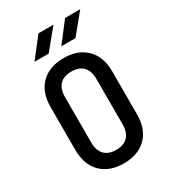

<svg xmlns="http://www.w3.org/2000/svg" viewBox="-227 -1063 1054 1186"><g transform="rotate(-30 300.0 -470.0)"><path d="M300 10Q198 10 139 -48.5Q80 -107 80 -213V-517Q80 -623 139 -681.5Q198 -740 300 -740Q402 -740 461 -681.5Q520 -623 520 -518V-213Q520 -107 461 -48.5Q402 10 300 10ZM300 -86Q354 -86 383 -116Q412 -146 412 -203V-527Q412 -584 383.5 -614Q355 -644 300 -644Q245 -644 216.5 -614Q188 -584 188 -527V-203Q188 -146 217 -116Q246 -86 300 -86ZM325 -810 433 -950H541L426 -810ZM134 -810 243 -950H350L235 -810Z"/></g></svg>

Font: JetBrains Mono NL SemiBold
Style: Regular
Weight: 600
Designer: Philipp Nurullin, Konstantin Bulenkov
Foundry: JetBrains
Version: Version 2.304; ttfautohint (v1.8.4.7-5d5b)